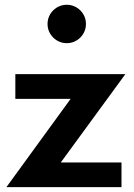

<svg xmlns="http://www.w3.org/2000/svg" viewBox="-20 -771 551 791"><path d="M6.4 0 270.9 -363.6H43.2V-465.5H496.4L230.5 -101.8H480.5V0ZM255 -593.2Q238.6 -593.2 224.3 -599.3Q210 -605.5 199.1 -616.4Q188.2 -627.3 182 -641.6Q175.9 -655.9 175.9 -672.3Q175.9 -688.6 182 -703Q188.2 -717.3 199.1 -728.2Q210 -739.1 224.3 -745.2Q238.6 -751.4 255 -751.4Q271.4 -751.4 285.7 -745.2Q300 -739.1 310.9 -728.2Q321.8 -717.3 328 -703Q334.1 -688.6 334.1 -672.3Q334.1 -655.9 328 -641.6Q321.8 -627.3 310.9 -616.4Q300 -605.5 285.7 -599.3Q271.4 -593.2 255 -593.2Z"/></svg>

Font: Spartan
Style: Bold
Weight: 700
Designer: Matt Bailey, Mirko Velimirovic
Foundry: Matt Bailey
Version: Version 1.005